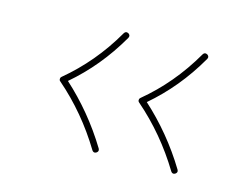

<svg xmlns="http://www.w3.org/2000/svg" viewBox="-57 -559 654 503"><g transform="rotate(15 269.5 -307.0)"><path d="M450.2 -145.5C453.1 -147.5 454.6 -149.9 454.6 -152.3C454.6 -153.8 454.1 -155.3 453.1 -157.2C418.5 -214.4 376.5 -264.6 329.6 -307.1C377.9 -348.6 418.5 -397 453.1 -457C454.1 -459 454.6 -460.4 454.6 -461.9C454.6 -464.4 453.1 -466.8 450.2 -468.8C448.2 -469.7 446.8 -470.2 445.3 -470.2C442.9 -470.2 440.4 -468.8 438.5 -465.8C403.3 -404.8 360.4 -354.5 311 -313.5C307.6 -311 307.6 -307.6 307.6 -306.2C307.6 -304.2 308.6 -302.2 310.5 -300.8C360.8 -257.3 403.3 -206.5 438.5 -148.4C440.4 -145.5 442.9 -144 445.3 -144C446.8 -144 448.2 -144.5 450.2 -145.5ZM236.3 -145.5C239.3 -147.5 240.7 -149.9 240.7 -152.3C240.7 -153.8 240.2 -155.3 239.3 -157.2C204.6 -214.4 162.6 -264.6 115.7 -307.1C164.1 -348.6 204.6 -397 239.3 -457C240.2 -459 240.7 -460.4 240.7 -461.9C240.7 -464.4 239.3 -466.8 236.3 -468.8C234.4 -469.7 232.9 -470.2 231.4 -470.2C229 -470.2 226.6 -468.8 224.6 -465.8C189.5 -404.8 146.5 -354.5 97.2 -313.5C93.8 -311 93.8 -307.6 93.8 -306.2C93.8 -304.2 94.7 -302.2 96.7 -300.8C147 -257.3 189.5 -206.5 224.6 -148.4C226.6 -145.5 229 -144 231.4 -144C232.9 -144 234.4 -144.5 236.3 -145.5Z"/></g></svg>

Font: Mikhak Thin
Style: Regular
Weight: 100
Designer: Amin Abedi
Version: Version 3.2